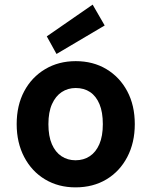

<svg xmlns="http://www.w3.org/2000/svg" viewBox="-20 -797 654 829"><path d="M306 12Q232 12 174.5 -22.5Q117 -57 84.5 -119Q52 -181 52 -261Q52 -342 84.5 -403Q117 -464 175 -498.5Q233 -533 307 -533Q382 -533 439.5 -498.5Q497 -464 529.5 -403Q562 -342 562 -261Q562 -181 529.5 -119Q497 -57 439.5 -22.5Q382 12 306 12ZM306 -105Q341 -105 367.5 -122.5Q394 -140 409 -174.5Q424 -209 424 -261Q424 -313 409.5 -347.5Q395 -382 369 -399.5Q343 -417 307 -417Q273 -417 246.5 -399.5Q220 -382 204.5 -347.5Q189 -313 189 -261Q189 -209 204 -174.5Q219 -140 245.5 -122.5Q272 -105 306 -105ZM224 -564 182 -640 380 -777 432 -687Z"/></svg>

Font: DM Sans 10pt
Style: Bold
Weight: 700
Version: Version 4.004;gftools[0.9.30]